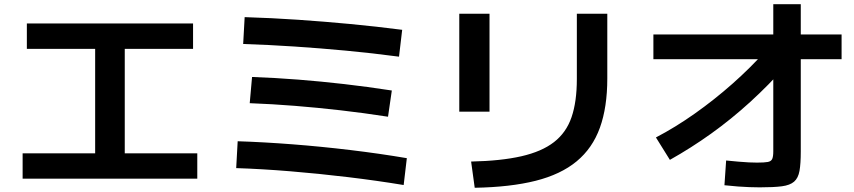

<svg xmlns="http://www.w3.org/2000/svg" viewBox="-20 -838 4040 908"><path d="M87 7V-113H430V-607H107V-727H893V-607H570V-113H913V7Z M1889 37Q1762 16 1624.5 -0.5Q1487 -17 1352.5 -28Q1218 -39 1097 -43L1104 -170Q1228 -166 1363.5 -155.5Q1499 -145 1636.5 -128.5Q1774 -112 1904 -90ZM1815 -286Q1699 -304 1589.5 -316.5Q1480 -329 1374 -337.5Q1268 -346 1161 -350L1172 -474Q1283 -470 1390.5 -461.5Q1498 -453 1607 -440.5Q1716 -428 1833 -410ZM1867 -570Q1739 -587 1616 -598.5Q1493 -610 1372.5 -618Q1252 -626 1130 -630L1137 -757Q1267 -753 1390.5 -744.5Q1514 -736 1636 -724.5Q1758 -713 1882 -697Z M2208 -74Q2349 -77 2445.5 -99Q2542 -121 2600 -166Q2658 -211 2683 -284Q2708 -357 2708 -464V-773H2852V-467Q2852 -331 2817 -234Q2782 -137 2707 -75Q2632 -13 2513 17Q2394 47 2225 50ZM2152 -310V-773H2295V-310Z M3082 -188Q3174 -236 3266 -301Q3358 -366 3444 -442Q3530 -518 3604 -601L3699 -530Q3617 -437 3527.5 -355.5Q3438 -274 3343 -206Q3248 -138 3148 -82ZM3573 48Q3549 48 3524 47Q3499 46 3470.5 44Q3442 42 3406 38L3414 -79Q3445 -76 3472 -73.5Q3499 -71 3521.5 -70Q3544 -69 3560 -69Q3595 -69 3611 -72Q3627 -75 3632 -86.5Q3637 -98 3637 -122V-818H3767V-122Q3767 -64 3761 -30Q3755 4 3735.5 21Q3716 38 3677.5 43Q3639 48 3573 48ZM3070 -558V-675H3960V-558Z"/></svg>

Font: M PLUS 1
Style: Bold
Weight: 700
Designer: Coji Morishita
Foundry: UNDERFOREST DESIGN
Version: Version 1.001